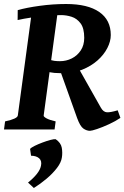

<svg xmlns="http://www.w3.org/2000/svg" viewBox="-25 -650 624 964"><path d="M531.2 -474.1Q531.2 -442.4 513.9 -408.7Q496.6 -375 464.4 -346.4Q432.1 -317.9 387.5 -300Q342.8 -282.2 288.1 -282.2Q271 -282.2 248.8 -283.9Q226.6 -285.6 210.9 -292L219.7 -352.5Q234.9 -346.2 247.8 -344.5Q260.7 -342.8 275.9 -342.8Q307.6 -342.8 335.4 -356.7Q363.3 -370.6 380.6 -397Q397.9 -423.3 397.9 -460Q397.9 -508.3 379.6 -532.7Q361.3 -557.1 334.7 -565.7Q308.1 -574.2 282.2 -574.2Q249.5 -574.2 209.7 -570.8Q169.9 -567.4 131.6 -561.8Q93.3 -556.2 63.5 -549.3L64 -599.1Q108.4 -611.8 174.6 -620.8Q240.7 -629.9 307.1 -629.9Q415.5 -629.9 473.4 -589.8Q531.2 -549.8 531.2 -474.1ZM579.6 -58.1Q554.2 -41 521.7 -26.1Q489.3 -11.2 462.4 -2.2Q435.5 6.8 426.8 6.8Q410.2 6.8 393.8 -4.4Q377.4 -15.6 362.3 -57.1L275.9 -298.8L360.4 -323.7L481.4 -109.4Q494.1 -86.9 512.2 -86.2Q530.3 -85.4 565.9 -96.2ZM266.1 -600.6 194.3 -70.3Q192.9 -64.5 208.3 -55.9Q223.6 -47.4 254.4 -40.5L249 0H-4.9L0.5 -40.5Q62.5 -53.7 64.5 -70.3L136.2 -600.6ZM285.6 141.1Q282.2 165.5 261 193.4Q239.7 221.2 208.7 247.3Q177.7 273.4 145 293.9L115.7 266.6Q143.1 244.6 159.9 223.4Q176.8 202.1 180.7 182.6Q186 158.2 172.1 145.3Q158.2 132.3 130.9 131.8L126 97.7Q131.8 90.8 149.2 82.3Q166.5 73.7 188 65.7Q209.5 57.6 227.8 52.7Q246.1 47.9 254.4 48.8Q280.8 66.9 285.2 91.8Q289.6 116.7 285.6 141.1Z"/></svg>

Font: Gentium Book Plus
Style: Bold Italic
Weight: 700
Italic angle: -8°
Designer: Victor Gaultney, Annie Olsen, Iska Routamaa, Becca Hirsbrunner
Foundry: SIL International
Version: Version 6.101